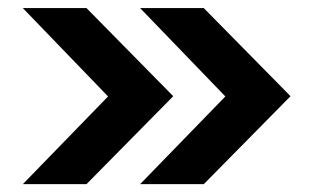

<svg xmlns="http://www.w3.org/2000/svg" viewBox="-20 -549 779 479"><path d="M488.4 -89.6H329.6L542.2 -308.4L329.6 -528.8H488.4L704.8 -309ZM195.8 -89.6H37L249.6 -308.4L37 -528.8H195.8L412.2 -309Z"/></svg>

Font: Be Vietnam Pro Variable Thin
Style: Regular
Weight: 100
Designer: Lam Bao, Tony Le, Vietanh Nguyen
Foundry: Yellow Type Foundry
Version: Version 1.002